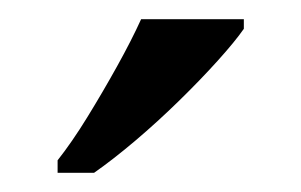

<svg xmlns="http://www.w3.org/2000/svg" viewBox="-20 -786 314 200"><path d="M40 -619Q55 -638 71 -664Q87 -690 102 -717Q117 -744 127 -766H234V-756Q225 -743 207 -723Q189 -703 166.5 -681Q144 -659 121 -639.5Q98 -620 78 -606H40Z"/></svg>

Font: Noto Serif Ethiopic
Style: Regular
Weight: 400
Designer: Monotype Design Team
Foundry: Monotype Imaging Inc.
Version: Version 2.102